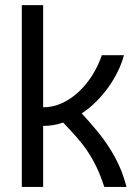

<svg xmlns="http://www.w3.org/2000/svg" viewBox="-20 -736 528 756"><path d="M149.9 0H65.9V-715.8H149.9V-313.5Q189 -313.5 224.6 -330.1Q260.3 -346.7 290.3 -374.8Q320.3 -402.8 343.5 -439.9Q366.7 -477.1 380.9 -518.6H467.8Q460 -487.8 444.6 -456.1Q429.2 -424.3 408 -394.3Q386.7 -364.3 359.9 -337.2Q333 -310.1 301.8 -289.6Q334 -254.4 361.3 -221.4Q388.7 -188.5 410.9 -153.8Q433.1 -119.1 450 -81.5Q466.8 -43.9 478 0H390.6Q376.5 -43.5 360.6 -76.9Q344.7 -110.4 325.4 -139.2Q306.2 -168 282.2 -195.3Q258.3 -222.7 228.5 -253.4Q190.4 -240.2 149.9 -240.2Z"/></svg>

Font: Arian AMU
Style: Regular
Weight: 400
Designer: Ruben Hakobyan (Tarumian)
Foundry: Ruben Hakobyan (Tarumian)
Version: Version 4.003